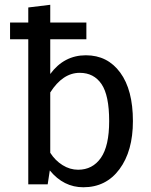

<svg xmlns="http://www.w3.org/2000/svg" viewBox="-20 -770 632 802"><path d="M338.9 -539.1Q429.2 -539.1 482.2 -466.8Q535.2 -394.5 535.2 -264.2Q535.2 -139.2 479.2 -63.5Q423.3 12.2 328.1 12.2Q245.6 12.2 188 -58.1L179.2 0H98.1V-606H22V-675.8H98.1V-738.8L189.9 -750V-675.8H340.8V-606H189.9V-460.9Q247.6 -539.1 338.9 -539.1ZM306.2 -61Q366.7 -61 401.4 -110.6Q436 -160.2 436 -264.2Q436 -371.6 404.1 -418.7Q372.1 -465.8 313 -465.8Q242.2 -465.8 189.9 -383.8V-131.8Q210.4 -99.6 241.2 -80.3Q272 -61 306.2 -61Z"/></svg>

Font: FiraGO
Style: Regular
Weight: 400
Designer: bBox Type
Foundry: bBox Type GmbH
Version: Version 1.001;PS 001.001;hotconv 1.0.88;makeotf.lib2.5.64775